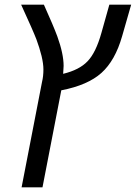

<svg xmlns="http://www.w3.org/2000/svg" viewBox="-20 -619 585 827"><path d="M244 -230 163 188H73L161 -266Q167 -290 167 -320Q167 -344 159 -378Q150 -414 137 -449Q122 -488 71 -599H169Q210 -508 227 -462Q254 -387 254 -335L252 -301Q322 -318 357 -355Q393 -392 417 -478L451 -599H545L506 -463Q476 -358 417 -305Q358 -252 244 -230Z"/></svg>

Font: Libra Sans
Style: Italic
Weight: 400
Italic angle: -12°
Foundry: Context Ltd
Version: Version 1.002